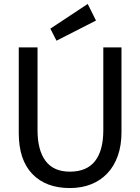

<svg xmlns="http://www.w3.org/2000/svg" viewBox="-20 -940 710 972"><path d="M503 -700H595V-270Q595 -204 576.5 -151.5Q558 -99 523.5 -62.5Q489 -26 441 -7Q393 12 334 12Q212 12 143.5 -59.5Q75 -131 75 -266V-700H170V-281Q170 -180 210.5 -125.5Q251 -71 334 -71Q419 -71 461 -124.5Q503 -178 503 -281ZM235 -795 424 -920 466 -836 266 -734Z"/></svg>

Font: ABeeZee
Style: Regular
Weight: 400
Designer: Anja Meiners
Foundry: Anja Meiners
Version: Version 1.001